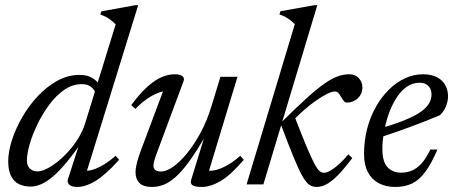

<svg xmlns="http://www.w3.org/2000/svg" viewBox="-20 -730 1804 760"><path d="M356.5 -365Q352.5 -377 339 -387Q325.5 -397 304 -397Q267 -397 234.2 -374.2Q201.5 -351.5 174.5 -315Q147.5 -278.5 127.8 -237.2Q108 -196 97.2 -158.2Q86.5 -120.5 86.5 -95.5Q86.5 -73.5 98.5 -62.5Q110.5 -51.5 129 -51.5Q143.5 -51.5 164 -61.5Q184.5 -71.5 207 -89.2Q229.5 -107 251.2 -131Q273 -155 290.5 -183.8Q308 -212.5 317.5 -243.5L438 -634Q429 -642.5 420.5 -649.2Q412 -656 401.8 -661.8Q391.5 -667.5 377 -672.5L381 -685L515.5 -709.5H527L318.5 -35.5L310 -54.5Q326.5 -52 347.8 -58.5Q369 -65 392.2 -79.2Q415.5 -93.5 437.5 -113.5L451.5 -97.5Q397.5 -37.5 358.2 -13.8Q319 10 285.5 10Q264 10 254.2 1Q244.5 -8 249.5 -22.5L301.5 -183.5H314.5Q276.5 -127.5 245.8 -90.2Q215 -53 189.8 -31.5Q164.5 -10 142.8 -0.8Q121 8.5 101.5 8.5Q74.5 8.5 54.5 -1.5Q34.5 -11.5 23.5 -33.8Q12.5 -56 12.5 -91.5Q12.5 -129.5 27.2 -175.2Q42 -221 68.2 -266.5Q94.5 -312 130 -349.8Q165.5 -387.5 207.2 -410.5Q249 -433.5 294.5 -433.5Q323.5 -433.5 342.2 -423.2Q361 -413 376.5 -392.5Z M736.5 -17.5 791 -194.5H794.5Q757.5 -130 727.8 -89.5Q698 -49 673 -27.5Q648 -6 626 2Q604 10 582 10Q547.5 10 532 -5.5Q516.5 -21 516.5 -47.5Q516.5 -63.5 521.8 -85Q527 -106.5 537.5 -134L633.5 -390.5L646.5 -370Q629.5 -371 607.2 -362.8Q585 -354.5 561.5 -338.2Q538 -322 516 -299L499.5 -314Q534.5 -361 564.2 -387.5Q594 -414 620.5 -425Q647 -436 671 -436Q692 -436 701.8 -428.8Q711.5 -421.5 706.5 -408.5L595.5 -110Q592 -99.5 589.8 -90.8Q587.5 -82 587.5 -75Q587.5 -63.5 594.5 -57.2Q601.5 -51 617.5 -51Q638.5 -51 665.8 -70.2Q693 -89.5 721.2 -124.2Q749.5 -159 774.8 -206.2Q800 -253.5 817 -309.5L852.5 -426H920L803 -40L803.5 -54.5Q820 -52.5 841.2 -59Q862.5 -65.5 885.8 -79.5Q909 -93.5 931 -113.5L945 -97.5Q892 -35.5 852.2 -12.8Q812.5 10 779 10Q751.5 10 742 3.2Q732.5 -3.5 736.5 -17.5Z M1236 -709.5 1022.5 0H956L1147 -634.5Q1138 -643 1129.5 -649.8Q1121 -656.5 1110.8 -662.2Q1100.5 -668 1086 -673L1090 -685.5L1224.5 -709.5ZM1091.5 -238 1094 -246Q1153 -304.5 1194.2 -341.8Q1235.5 -379 1265 -399.5Q1294.5 -420 1317.5 -428Q1340.5 -436 1362.5 -436Q1386.5 -436 1400.5 -420.5Q1414.5 -405 1414.5 -384Q1414.5 -366.5 1406 -353Q1397.5 -339.5 1383.8 -331.8Q1370 -324 1353 -324Q1346.5 -324 1341.8 -329.2Q1337 -334.5 1330 -346.5Q1323.5 -358.5 1318 -363.2Q1312.5 -368 1305.5 -368Q1294 -368 1274 -358Q1254 -348 1229.5 -330.8Q1205 -313.5 1179.5 -291Q1154 -268.5 1131.5 -243.5L1145 -271.5Q1175 -193.5 1194.2 -148Q1213.5 -102.5 1225.2 -80.8Q1237 -59 1245.5 -52.5Q1254 -46 1262.5 -46Q1273 -46 1288.8 -55.2Q1304.5 -64.5 1322.8 -81Q1341 -97.5 1358.5 -119L1374.5 -104.5Q1343 -62.5 1318.5 -37.5Q1294 -12.5 1273.5 -1.2Q1253 10 1233 10Q1218 10 1205.5 2.2Q1193 -5.5 1178.5 -30.2Q1164 -55 1143.5 -104.5Q1123 -154 1091.5 -238Z M1641 -402.5Q1611.5 -402.5 1588 -385Q1564.5 -367.5 1546.8 -338.5Q1529 -309.5 1517.2 -274.8Q1505.5 -240 1499.5 -205Q1493.5 -170 1493.5 -141Q1493.5 -89.5 1514 -68Q1534.5 -46.5 1567.5 -46.5Q1590 -46.5 1609.8 -54.5Q1629.5 -62.5 1647.8 -82.2Q1666 -102 1683.5 -138H1711.5Q1687 -81 1662.8 -48.8Q1638.5 -16.5 1610.2 -3.2Q1582 10 1544.5 10Q1507 10 1479.2 -4.8Q1451.5 -19.5 1436.2 -48.5Q1421 -77.5 1421 -120Q1421 -172.5 1433.2 -220Q1445.5 -267.5 1467.8 -306.8Q1490 -346 1519.2 -375Q1548.5 -404 1583 -420Q1617.5 -436 1654 -436Q1689 -436 1711 -423.8Q1733 -411.5 1743.2 -391.8Q1753.5 -372 1753.5 -349.5Q1753.5 -328 1744.2 -306.8Q1735 -285.5 1720.5 -273.5Q1691.5 -261.5 1662.5 -250Q1633.5 -238.5 1604.2 -227.8Q1575 -217 1545.8 -206.8Q1516.5 -196.5 1487 -187L1488.5 -223Q1536.5 -236.5 1571 -250Q1605.5 -263.5 1628.2 -276.5Q1651 -289.5 1664 -302.8Q1677 -316 1682.5 -329.2Q1688 -342.5 1688 -356Q1688 -370 1682.5 -380.2Q1677 -390.5 1666.8 -396.5Q1656.5 -402.5 1641 -402.5Z"/></svg>

Font: Newsreader 18pt
Style: Italic
Weight: 400
Italic angle: -17°
Version: Version 1.003